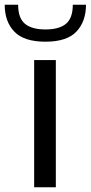

<svg xmlns="http://www.w3.org/2000/svg" viewBox="-64 -795 385 815"><path d="M129 -618Q38 -618 -3 -660.5Q-44 -703 -44 -775H13Q13 -718 42 -694Q71 -670 129 -670Q187 -670 216 -694Q245 -718 245 -775H301Q301 -704 260.5 -661Q220 -618 129 -618ZM81 -540H173V0H81Z"/></svg>

Font: Encode Sans Wide
Style: Regular
Weight: 400
Designer: Pablo Impallari, Andres Torresi
Foundry: Pablo Impallari, Andres Torresi
Version: Version 1.000; ttfautohint (v1.00) -l 8 -r 50 -G 200 -x 14 -